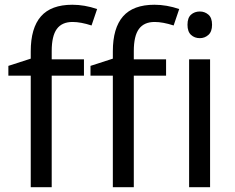

<svg xmlns="http://www.w3.org/2000/svg" viewBox="-20 -785 986 805"><path d="M332 -467.8H196.8V0H108.9V-467.8H15.1V-508.8L108.9 -539.1V-569.8Q108.9 -667.5 151.6 -716.3Q194.3 -765.1 283.2 -765.1Q334.5 -765.1 387.2 -747.1L363.8 -678.2Q318.4 -692.9 284.2 -692.9Q239.7 -692.9 218.3 -663.6Q196.8 -634.3 196.8 -570.8V-536.1H332ZM676.3 -467.8H541V0H453.1V-467.8H359.4V-508.8L453.1 -539.1V-569.8Q453.1 -667.5 495.8 -716.3Q538.6 -765.1 627.4 -765.1Q678.7 -765.1 731.4 -747.1L708 -678.2Q662.6 -692.9 628.4 -692.9Q584 -692.9 562.5 -663.6Q541 -634.3 541 -570.8V-536.1H676.3ZM766.1 -681.2Q766.1 -710.4 781 -723.6Q795.9 -736.8 817.9 -736.8Q838.4 -736.8 853.8 -723.6Q869.1 -710.4 869.1 -681.2Q869.1 -652.3 853.8 -638.7Q838.4 -625 817.9 -625Q795.9 -625 781 -638.7Q766.1 -652.3 766.1 -681.2ZM860.8 0H772.9V-536.1H860.8Z"/></svg>

Font: NotoSans
Style: Regular
Weight: 400
Designer: Monotype Design team
Foundry: Monotype Imaging Inc.
Version: Version 1.04; ttfautohint (v1.4.1)